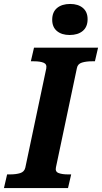

<svg xmlns="http://www.w3.org/2000/svg" viewBox="-48 -951 516 971"><path d="M80 -103 186 -605Q190 -627 172 -634Q154 -641 124 -641H108L124 -710H448L432 -641H417Q388 -641 366.5 -634.5Q345 -628 341 -607L235 -105Q230 -83 248 -76Q266 -69 296 -69H312L296 0H-28L-12 -69H3Q33 -69 54 -75.5Q75 -82 80 -103ZM304 -774Q346 -774 370.5 -794.5Q395 -815 395 -854Q395 -891 371 -911Q347 -931 307 -931Q265 -931 240.5 -910.5Q216 -890 216 -851Q216 -814 240 -794Q264 -774 304 -774Z"/></svg>

Font: Roboto Serif SemiBold
Style: Italic
Weight: 600
Italic angle: -10°
Version: Version 1.007